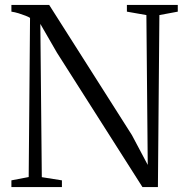

<svg xmlns="http://www.w3.org/2000/svg" viewBox="-20 -763 758 783"><path d="M26.5 0V-27.5L97 -41L102.5 -690Q97 -694 84 -699Q71 -704 55.8 -708.8Q40.5 -713.5 26.5 -715.5V-743H180.5L518 -212L582.5 -90.5L577 -701.5L497.5 -715.5V-743H705V-715.5L630 -701.5L624 0H561L212 -548.5L144.5 -665.5L150.5 -40.5L232.5 -27.5V0Z"/></svg>

Font: Merriweather 96pt Light
Style: Regular
Weight: 300
Version: Version 2.100